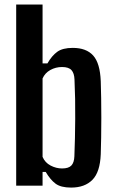

<svg xmlns="http://www.w3.org/2000/svg" viewBox="-20 -820 507 848"><path d="M294 8.5Q248.5 8.5 225.2 -9Q202 -26.5 182 -60.5H168V0H51.5V-800H168V-540H189.5Q209 -574 232.8 -591.2Q256.5 -608.5 301.5 -608.5Q361 -608.5 391.5 -574.8Q422 -541 425 -461Q426 -429.5 426.8 -387.5Q427.5 -345.5 427.5 -300.5Q427.5 -255.5 426.8 -213.2Q426 -171 425 -139Q422 -60 388.2 -25.8Q354.5 8.5 294 8.5ZM254 -76Q283 -76 295.2 -89Q307.5 -102 308.5 -129.5Q310 -168 311 -209.8Q312 -251.5 312.2 -295.2Q312.5 -339 311.8 -382.8Q311 -426.5 309 -469Q308 -496.5 295.8 -510.2Q283.5 -524 254 -524Q226 -524 202.2 -510.8Q178.5 -497.5 168 -473.5V-127Q179 -101.5 203.5 -88.8Q228 -76 254 -76Z"/></svg>

Font: Big Shoulders Text Thin
Style: Bold
Weight: 700
Version: Version 2.002